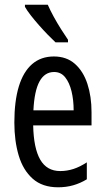

<svg xmlns="http://www.w3.org/2000/svg" viewBox="-20 -786 447 816"><path d="M209 -546Q263 -546 298.5 -514.5Q334 -483 351.5 -429.5Q369 -376 369 -309V-253H121Q123 -156 151 -107.5Q179 -59 236 -59Q265 -59 292.5 -68Q320 -77 349 -96V-24Q321 -7 291 1.5Q261 10 227 10Q160 10 119 -26.5Q78 -63 59.5 -125Q41 -187 41 -265Q41 -356 60 -418.5Q79 -481 116.5 -513.5Q154 -546 209 -546ZM210 -480Q170 -480 148 -440Q126 -400 122 -317H293Q293 -361 284 -398Q275 -435 257 -457.5Q239 -480 210 -480ZM183 -766Q193 -743 208 -715.5Q223 -688 239.5 -662Q256 -636 269 -617V-606H216Q202 -619 183.5 -638Q165 -657 146 -678.5Q127 -700 111 -720.5Q95 -741 86 -757V-766Z"/></svg>

Font: Noto Sans Display ExtraCondensed
Style: Regular
Weight: 400
Width: 2
Version: Version 2.003